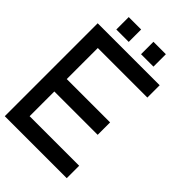

<svg xmlns="http://www.w3.org/2000/svg" viewBox="-275 -1050 1153 1153"><g transform="rotate(45 302.0 -473.5)"><path d="M262.7 0H0V-394.5V-789.1H262.7H526.4V-737.3V-684.6H315.4H105.5V-552.7V-420.9H289.1H473.6V-368.2V-315.4H289.1H105.5V-210.9V-105.5H315.4H526.4V-52.7V0ZM158.2 -841.8H105.5V-894.5V-947.3H158.2H210.9V-894.5V-841.8ZM368.2 -841.8H315.4V-894.5V-947.3H368.2H420.9V-894.5V-841.8Z"/></g></svg>

Font: VCR Jazz Mono
Style: Regular
Weight: 400
Version: Version 3.1